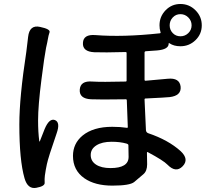

<svg xmlns="http://www.w3.org/2000/svg" viewBox="-20 -884 1040 963"><path d="M162 58Q119 66 103 10Q77 -80 77 -260Q77 -396 112 -624Q116 -653 119 -682L121 -699Q128 -761 181 -749Q234 -738 228.5 -722Q223 -706 220.5 -690Q218 -674 211 -644Q203 -604 188 -486Q171 -354 171 -280Q171 -221 177 -176Q178 -171 180 -176L204 -237Q227 -292 255 -282Q284 -271 264 -215Q222 -94 215 -60Q209 -32 205 -3Q203 13 204 32Q206 50 162 58ZM403 10Q346 -30 346 -102Q346 -164 394 -204Q448 -248 543 -248Q584 -248 616 -243Q621 -242 621 -247L616 -381Q616 -386 611 -386Q475 -384 437 -386Q377 -389 380 -434Q383 -480 443 -475Q490 -472 610 -475Q615 -475 615 -480V-618Q615 -623 610 -623Q501 -620 453 -622Q393 -625 396 -669Q398 -713 459 -708Q597 -697 782 -717Q787 -718 785 -723Q780 -739 780 -757Q780 -801 810.5 -832.5Q841 -864 885 -864Q929 -864 960.5 -832.5Q992 -801 992 -757Q992 -713 960.5 -682.5Q929 -652 885 -652Q852 -652 830 -667Q826 -670 826 -665Q826 -636 768 -631L711 -627Q705 -626 705 -620V-484Q705 -479 710 -479L821 -489Q881 -495 886 -449Q890 -404 831 -397Q815 -395 710 -390Q705 -390 705 -385L712 -231Q713 -220 723 -216Q824 -182 886 -126Q930 -85 896 -50Q862 -15 820 -58Q800 -79 721 -121Q717 -123 717 -118Q718 -91 718 -60Q718 -26 699 -10Q676 10 653 29Q631 47 543.5 47Q456 47 403 10ZM534 -41Q625 -41 625 -97Q625 -127 624 -156Q624 -161 614 -164Q582 -173 540 -173Q492 -173 463.5 -155Q435 -137 435 -106.5Q435 -76 461.5 -58.5Q488 -41 534 -41ZM885 -702Q908 -702 924.5 -718Q941 -734 941 -757Q941 -780 924.5 -796.5Q908 -813 885 -813Q862 -813 846.5 -796.5Q831 -780 831 -757Q831 -734 846.5 -718Q862 -702 885 -702Z"/></svg>

Font: Resource Han Rounded TW Medium
Style: Regular
Weight: 500
Designer: Cyano Hao (round all glyphs); Ryoko NISHIZUKA 西塚涼子 (kana, bopomofo & ideographs); Paul D. Hunt (Latin, Greek & Cyrillic)
Foundry: Cyano Hao
Version: 0.990